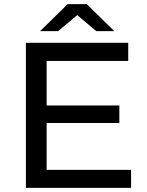

<svg xmlns="http://www.w3.org/2000/svg" viewBox="-20 -907 710 927"><path d="M105 0V-700.2H599.1V-612.8H205.1V-397.9H556.2V-313H205.1V-86.9H612.8V0ZM173.8 -756.8 306.6 -887.2H398.9L531.7 -756.8H444.8L353 -834L260.7 -756.8Z"/></svg>

Font: Montserrat Medium
Style: Regular
Weight: 500
Designer: Julieta Ulanovsky
Foundry: Julieta Ulanovsky
Version: Version 7.200